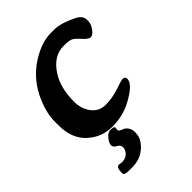

<svg xmlns="http://www.w3.org/2000/svg" viewBox="-197 -542 826 826"><g transform="rotate(-45 215.5 -129.5)"><path d="M270.5 -458H290Q332 -458 393.6 -426.3Q419.9 -412.6 419.9 -387.2V-378.9Q419.9 -362.8 405.8 -343Q391.6 -323.2 378.9 -323.2Q366.2 -323.2 346.2 -345.7Q326.2 -368.2 314.5 -374Q301.8 -379.9 269.5 -379.9Q206.5 -379.9 164.6 -313Q131.3 -260.3 131.3 -177.2Q131.3 -134.8 155 -103.5Q178.7 -72.3 218.8 -72.3Q258.8 -72.3 300 -86.2Q341.3 -100.1 346.2 -100.1Q363.3 -100.1 363.3 -85.4Q363.3 -52.7 286.6 -12.2Q235.4 14.6 171.4 14.6Q107.4 14.6 59.8 -29.3Q12.2 -73.2 12.2 -152.8V-173.3Q12.2 -174.3 12.2 -175.3Q12.2 -223.6 34.2 -277.3Q76.7 -382.8 175.3 -432.6Q224.6 -458 270.5 -458ZM224.6 98.1V101.6L224.1 105Q224.1 139.2 190.9 168.9Q157.7 198.7 108.4 198.7H87.4Q60.1 198.7 60.1 186V183.1Q60.1 149.4 76.2 149.4L93.3 151.9Q115.7 151.9 128.9 138.7Q142.1 125.5 142.1 110.1Q142.1 94.7 126.7 87.2Q111.3 79.6 111.3 66.7Q111.3 53.7 125.7 35.9Q140.1 18.1 155.8 18.1H159.2L162.6 18.6Q178.7 18.6 178.7 27.3L177.2 40Q177.2 46.9 190.4 52Q203.6 57.1 207 60.1Q224.6 75.7 224.6 98.1Z"/></g></svg>

Font: Averia Serif Libre
Style: Bold Italic
Weight: 700
Italic angle: -6.90001°
Version: Version 1.002